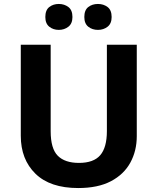

<svg xmlns="http://www.w3.org/2000/svg" viewBox="-20 -940 796 970"><path d="M671 -252Q671 -178 638.5 -118.5Q606 -59 540.5 -24.5Q475 10 375 10Q233 10 159 -62.5Q85 -135 85 -254V-714H236V-277Q236 -189 272 -153Q308 -117 379 -117Q453 -117 486.5 -156Q520 -195 520 -278V-714H671ZM209 -854Q209 -889 229 -904.5Q249 -920 277 -920Q305 -920 325.5 -904.5Q346 -889 346 -854Q346 -821 325.5 -805Q305 -789 277 -789Q249 -789 229 -805Q209 -821 209 -854ZM406 -854Q406 -889 426 -904.5Q446 -920 475 -920Q503 -920 523.5 -904.5Q544 -889 544 -854Q544 -821 523.5 -805Q503 -789 475 -789Q446 -789 426 -805Q406 -821 406 -854Z"/></svg>

Font: Noto Sans Ethiopic
Style: Bold
Weight: 700
Designer: Monotype Design Team
Foundry: Monotype Imaging Inc.
Version: Version 2.102; ttfautohint (v1.8.4.7-5d5b)